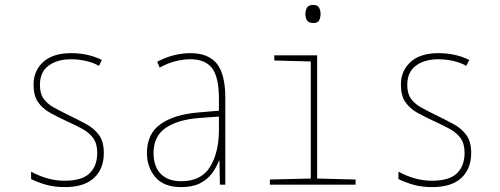

<svg xmlns="http://www.w3.org/2000/svg" viewBox="-20 -754 2040 784"><path d="M244 10Q200 10 165 -0.5Q130 -11 107 -23V-53Q138 -36 172.5 -26Q207 -16 244 -16Q314 -16 345.5 -46Q377 -76 377 -130Q377 -167 361 -189.5Q345 -212 317.5 -227Q290 -242 255 -258Q216 -276 184.5 -293.5Q153 -311 135 -337.5Q117 -364 117 -408Q117 -465 156.5 -501Q196 -537 271 -537Q307 -537 339 -529.5Q371 -522 396 -509L384 -485Q362 -498 331.5 -505Q301 -512 270 -512Q214 -512 178.5 -486Q143 -460 143 -407Q143 -372 158 -351Q173 -330 200 -315Q227 -300 262 -283Q299 -265 331.5 -247.5Q364 -230 384 -203Q404 -176 404 -129Q404 -65 364 -27.5Q324 10 244 10Z M720 10Q649 10 614.5 -30.5Q580 -71 580 -129Q580 -208 636 -247.5Q692 -287 792 -295L874 -302V-349Q874 -439 846 -475.5Q818 -512 758 -512Q729 -512 698 -504.5Q667 -497 632 -478L622 -502Q654 -519 688.5 -528Q723 -537 758 -537Q830 -537 865 -494.5Q900 -452 900 -354V0H878L876 -98H874Q864 -71 845.5 -46Q827 -21 796.5 -5.5Q766 10 720 10ZM720 -14Q801 -14 837 -71.5Q873 -129 874 -220V-278L792 -272Q704 -265 655.5 -231Q607 -197 607 -129Q607 -74 636.5 -44Q666 -14 720 -14Z M1259 -660Q1240 -660 1233.5 -671Q1227 -682 1227 -697Q1227 -711 1233.5 -722.5Q1240 -734 1259 -734Q1277 -734 1283 -722.5Q1289 -711 1289 -697Q1289 -684 1284 -672Q1279 -660 1259 -660ZM1082 0V-21L1249 -25V-503L1100 -507V-528H1275V-25L1432 -21V0Z M1744 10Q1700 10 1665 -0.5Q1630 -11 1607 -23V-53Q1638 -36 1672.5 -26Q1707 -16 1744 -16Q1814 -16 1845.5 -46Q1877 -76 1877 -130Q1877 -167 1861 -189.5Q1845 -212 1817.5 -227Q1790 -242 1755 -258Q1716 -276 1684.5 -293.5Q1653 -311 1635 -337.5Q1617 -364 1617 -408Q1617 -465 1656.5 -501Q1696 -537 1771 -537Q1807 -537 1839 -529.5Q1871 -522 1896 -509L1884 -485Q1862 -498 1831.5 -505Q1801 -512 1770 -512Q1714 -512 1678.5 -486Q1643 -460 1643 -407Q1643 -372 1658 -351Q1673 -330 1700 -315Q1727 -300 1762 -283Q1799 -265 1831.5 -247.5Q1864 -230 1884 -203Q1904 -176 1904 -129Q1904 -65 1864 -27.5Q1824 10 1744 10Z"/></svg>

Font: Noto Sans Mono ExtraCondensed Thin
Style: Regular
Weight: 100
Width: 2
Designer: Monotype Design Team
Foundry: Monotype Imaging Inc.
Version: Version 2.014; ttfautohint (v1.8.4.7-5d5b)